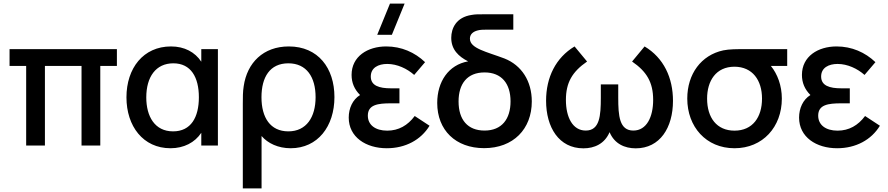

<svg xmlns="http://www.w3.org/2000/svg" viewBox="-20 -815 4970 1075"><path d="M231.5 0V-446H436.5V0H541.5V-446H634.5V-540H33.5V-446H126.5V0Z M934.5 15C1009.5 15 1071 -17 1107 -71.5V0H1200V-540H1107V-469.5C1071.5 -523.5 1012.5 -555 937.5 -555C782.5 -555 688 -433.5 688 -270C688 -108.5 781.5 15 934.5 15ZM949 -79.5C846 -79.5 799 -164 799 -269.5C799 -384.5 852.5 -460.5 950.5 -460.5C1049 -460.5 1093.5 -382.5 1093.5 -270.5C1093.5 -158.5 1049.5 -79.5 949 -79.5Z M1444.5 240V-53.5C1479.5 -12.5 1537.5 15 1607.5 15C1759 15 1852.5 -107.5 1852.5 -271.5C1852.5 -433.5 1761.5 -555 1597 -555C1454 -555 1363.5 -463.5 1344.5 -332.5C1339.5 -302.5 1339.5 -269.5 1339.5 -233.5V240ZM1594.5 -79.5C1493.5 -79.5 1444 -156.5 1444 -270.5C1444 -383 1491 -460.5 1594.5 -460.5C1696.5 -460.5 1747 -383.5 1747 -271C1747 -159.5 1696 -79.5 1594.5 -79.5Z M2092 -620H2174L2245.5 -795H2163.5ZM2145.5 15C2250.5 15 2337 -32 2385 -111L2302 -165.5C2263 -113 2212 -83.5 2148 -83.5C2081.5 -83.5 2039.5 -115.5 2039.5 -167.5C2039.5 -228.5 2094.5 -236.5 2168.5 -236.5H2216.5V-320.5H2169C2103.5 -320.5 2056 -335 2056 -386.5C2056 -436 2098.5 -457 2148 -457C2204 -457 2259.5 -430.5 2299 -395.5L2360 -467C2302.5 -522 2227.5 -555 2142.5 -555C2038.5 -555 1948.5 -499.5 1948.5 -395.5C1948.5 -352 1964 -315 1996 -283C1954 -257 1932.5 -208.5 1932.5 -156.5C1932.5 -47.5 2028.5 15 2145.5 15Z M2690.5 14.5C2854 14.5 2957.5 -92.5 2957.5 -247C2957.5 -361 2900.5 -449.5 2804.5 -487.5C2704 -525.5 2611 -543.5 2611 -598.5C2611 -623.5 2629 -638 2654 -644.5C2668.5 -648.5 2685.5 -649 2707 -649H2854V-735H2683.5C2656.5 -735 2639.5 -735 2621 -731.5C2533.5 -718.5 2506.5 -656 2506.5 -603C2506.5 -537.5 2547.5 -498.5 2601 -471.5C2491 -452 2428 -357.5 2428 -238.5C2428 -86.5 2531 14.5 2690.5 14.5ZM2693 -84C2598.5 -84 2547.5 -144.5 2547.5 -247C2547.5 -346 2596 -409.5 2693 -409.5C2788 -409.5 2838.5 -347.5 2838.5 -247.5C2838.5 -148.5 2789.5 -84 2693 -84Z M3246.5 15.5C3308 15.5 3365 -9.5 3393 -75C3420.5 -9.5 3478 15.5 3539.5 15.5C3675 15.5 3748 -100 3748 -250.5C3748 -380 3696 -491 3589 -555L3519 -470.5C3600.5 -414.5 3637 -354.5 3637 -255.5C3637 -161 3601 -84 3526 -84C3448 -84 3441.5 -166 3441.5 -268.5V-342.5H3344V-268.5C3344 -167 3338 -84 3259.5 -84C3186.5 -84 3148.5 -158 3148.5 -255.5C3148.5 -351.5 3183 -412.5 3267 -470.5L3197 -555C3092 -492 3037.5 -382.5 3037.5 -251C3037.5 -102.5 3109 15.5 3246.5 15.5Z M4092.5 15C4251 15 4357.5 -104.5 4357.5 -263C4357.5 -336 4333 -400.5 4296 -446H4387.5V-540H4159C4105.5 -540 4062.5 -540 4029.5 -533C3906 -506.5 3828 -401 3828 -263C3828 -105.5 3933 15 4092.5 15ZM4092.5 -83.5C3993 -83.5 3939 -156 3939 -263C3939 -362 3988.5 -441.5 4092.5 -441.5C4193.5 -441 4246.5 -365.5 4246.5 -263C4246.5 -159.5 4194.5 -83.5 4092.5 -83.5Z M4667 15C4772 15 4858.5 -32 4906.5 -111L4823.5 -165.5C4784.5 -113 4733.5 -83.5 4669.5 -83.5C4603 -83.5 4561 -115.5 4561 -167.5C4561 -228.5 4616 -236.5 4690 -236.5H4738V-320.5H4690.5C4625 -320.5 4577.5 -335 4577.5 -386.5C4577.5 -436 4620 -457 4669.5 -457C4725.5 -457 4781 -430.5 4820.5 -395.5L4881.5 -467C4824 -522 4749 -555 4664 -555C4560 -555 4470 -499.5 4470 -395.5C4470 -352 4485.5 -315 4517.5 -283C4475.5 -257 4454 -208.5 4454 -156.5C4454 -47.5 4550 15 4667 15Z"/></svg>

Font: Manrope SemiBold
Style: Regular
Weight: 600
Designer: Mikhail Sharanda
Foundry: Mikhail Sharanda
Version: Version 4.505